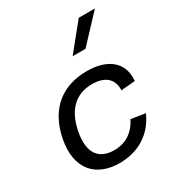

<svg xmlns="http://www.w3.org/2000/svg" viewBox="-190 -934 1001 1073"><g transform="rotate(-30 310.0 -397.0)"><path d="M535.5 -156.5 444 -171C409 -101.5 353 -65.5 280 -65.5C182 -65.5 132 -128 157 -258C181 -381 249 -448 354.5 -448C431 -448 484 -414.5 481 -335.5L571.5 -343.5C583 -467 492 -525.5 366.5 -525.5C212 -525.5 96 -443.5 61 -264.5C26.5 -87 117.5 12 270 12C387 12 485 -43 535.5 -156.5ZM340 -637 477 -806H581.5L423 -637Z"/></g></svg>

Font: Monaspace Neon
Style: Italic
Weight: 400
Italic angle: -11°
Designer: Riley Cran & the Lettermatic Team
Foundry: Lettermatic
Version: Version 1.200 (Monaspace Neon)